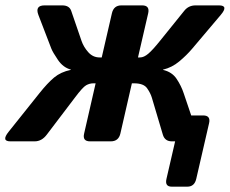

<svg xmlns="http://www.w3.org/2000/svg" viewBox="-53 -533 867 724"><path d="M-13.7 0Q-49.3 0 -20.5 -36.1L95.7 -181.6Q126 -219.7 151.1 -240.7Q176.3 -261.7 213.9 -269.5L214.4 -270.5Q185.1 -278.3 165.5 -307.1Q146 -335.9 140.6 -349.6L91.8 -476.6Q78.1 -512.7 115.2 -512.7H181.6Q208 -512.7 215.3 -492.7L254.4 -378.9Q262.2 -356 279.8 -336.2Q297.4 -316.4 322.8 -316.4H330.6L369.1 -483.4Q376 -512.7 404.8 -512.7H482.9Q512.2 -512.7 505.9 -483.4L467.3 -316.4H475.1Q489.7 -316.4 506.3 -330.6Q522.9 -344.7 550.3 -378.9L642.1 -492.7Q658.2 -512.7 684.6 -512.7H772.5Q810.1 -512.7 779.3 -476.6L671.9 -349.6Q650.4 -324.2 622.8 -301.3Q595.2 -278.3 562 -270.5L561.5 -269.5Q595.7 -261.7 613 -235.6Q630.4 -209.5 639.6 -181.6L668 -97.7H712.9Q742.2 -97.7 735.4 -68.4L687 141.6Q680.2 170.9 653.3 170.9H594.7Q567.9 170.9 574.7 141.6L607.4 0H595.2Q568.4 0 561 -25.4L519.5 -165Q514.6 -181.6 501.7 -200.2Q488.8 -218.8 452.6 -218.8H444.3L400.9 -29.3Q394 0 364.7 0H286.6Q257.3 0 264.2 -29.3L307.6 -218.8H299.3Q284.7 -218.8 271.7 -211.4Q258.8 -204.1 229.5 -165L123.5 -25.4Q104.5 0 77.6 0Z"/></svg>

Font: Istok
Style: Bold Italic
Weight: 700
Italic angle: -13°
Designer: Andrey V. Panov
Foundry: Andrey V. Panov
Version: Version 1.0.3